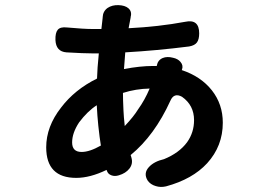

<svg xmlns="http://www.w3.org/2000/svg" viewBox="-20 -689 1020 748"><path d="M587 36Q566 30 555 14Q538 -14 560 -38Q580 -60 619 -69Q678 -93 709 -135Q736 -173 736 -221Q736 -279 689 -312Q658 -329 644 -297Q582 -161 489 -85L492 -75Q499 -51 484 -32Q470 -14 443 -6Q427 -1 414 -6Q400 -11 396 -25L395 -27Q331 4 277 4Q160 4 160 -115Q160 -196 218 -270Q271 -340 358 -383Q359 -422 365 -481H340Q307 -481 239 -485Q198 -488 196 -533Q195 -561 205 -573Q215 -585 241 -582Q307 -576 340 -576H375L380 -620Q380 -621 380 -622Q381 -645 399 -658Q417 -670 442 -669Q467 -668 480 -657Q495 -644 489 -623Q489 -622 489 -621L481 -579Q599 -585 701 -604Q756 -616 756 -559Q756 -536 747.5 -524Q739 -512 717 -508Q591 -492 468 -485L463 -420Q526 -432 577 -432H591V-434Q595 -455 614 -463Q631 -470 654 -464Q673 -460 683 -448Q695 -434 689 -418L688 -416Q763 -391 805.5 -337Q848 -283 848 -211Q848 -120 787 -53Q730 9 627 37Q606 42 587 36ZM298 -97Q329 -97 373 -122Q368 -152 363 -199Q359 -238 357 -279Q321 -256 288 -212Q261 -171 261 -134Q261 -97 298 -97ZM466 -198Q501 -235 518 -263Q544 -299 563 -344Q509 -343 459 -327Q459 -301 461 -259Q462 -235 466 -198Z"/></svg>

Font: GenSenRounded2 TW B
Style: Regular
Weight: 700
Version: Version 2.000;PS 2;hotconv 16.6.51;makeotf.lib2.5.65220 DEVE